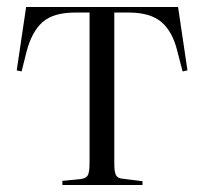

<svg xmlns="http://www.w3.org/2000/svg" viewBox="-20 -531 585 551"><path d="M159 0V-12L211 -17Q227 -19 232 -28Q237 -37 237 -63V-495H196Q133 -495 102 -467.5Q71 -440 56 -382L42 -326L28 -329L55 -511H491L518 -329L504 -326L489 -384Q475 -441 443 -468Q411 -495 349 -495H308V-61Q308 -37 313 -28Q318 -19 333 -18L389 -11V0Z"/></svg>

Font: Literata 72pt Light
Style: Regular
Weight: 300
Designer: Latin by Veronika Burian and Jose Scaglione. Greek by Irene Vlachou. Cyrillic by Vera Evstafieva.
Foundry: TypeTogether
Version: Version 3.002